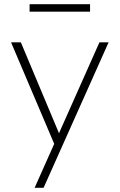

<svg xmlns="http://www.w3.org/2000/svg" viewBox="-20 -703 574 921"><path d="M80 -500H33L240 -13L146 198H189L501 -500H457L263 -64ZM412 -647V-683H122V-647Z"/></svg>

Font: Perun ExtraLight
Style: Regular
Weight: 200
Foundry: Copyright (c) Stefan Peev, Context Ltd, 2016
Version: Version 1.089